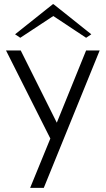

<svg xmlns="http://www.w3.org/2000/svg" viewBox="-20 -715 509 924"><path d="M125.1 189 240.9 -93.8V-11.3L9 -472H79.8L259.5 -112.3L248.3 -112.1L394.3 -472H459.6L190.8 189ZM77.6 -533.2 52.5 -549.9 234.5 -694.9H237.6L419.4 -549.9L394.4 -533.2L236.5 -637.9Z"/></svg>

Font: Panamera Thin
Style: Regular
Weight: 100
Designer: Bastien Sozeau
Foundry: NBR — Bastien Sozeau
Version: Version 3.003;gftools[0.9.33]